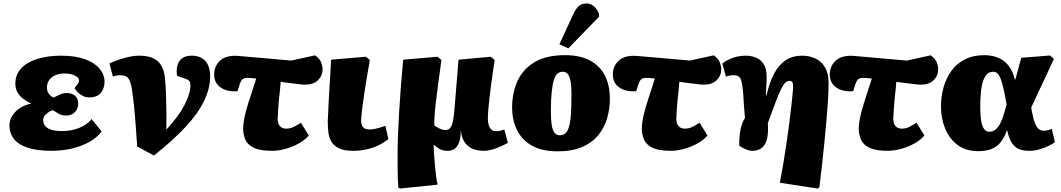

<svg xmlns="http://www.w3.org/2000/svg" viewBox="-20 -850 6077 1100"><path d="M276 14Q190 14 136.5 -4.5Q83 -23 58.5 -55.5Q34 -88 34 -131Q34 -163 51.5 -189Q69 -215 97 -232.5Q125 -250 157 -256V-258Q134 -268 113.5 -283.5Q93 -299 80.5 -320.5Q68 -342 68 -371Q68 -422 100.5 -457.5Q133 -493 192.5 -512Q252 -531 330 -531Q412 -531 467.5 -510.5Q523 -490 551 -456Q579 -422 579 -381Q579 -346 558.5 -319Q538 -292 490 -292Q472 -292 455.5 -300Q439 -308 426.5 -320.5Q414 -333 407 -345Q421 -363 427 -371.5Q433 -380 433 -390Q433 -404 410 -416.5Q387 -429 349 -429Q321 -429 298.5 -419.5Q276 -410 262.5 -392Q249 -374 249 -348Q249 -328 259.5 -313Q270 -298 287 -291Q303 -299 322.5 -308Q342 -317 361 -317Q394 -317 411 -300.5Q428 -284 428 -258Q428 -228 409.5 -208Q391 -188 359 -188Q334 -188 316 -198.5Q298 -209 283 -219Q264 -213 245.5 -197.5Q227 -182 227 -163Q227 -144 238 -129.5Q249 -115 273 -107Q297 -99 336 -99Q389 -99 434.5 -117.5Q480 -136 505 -168L562 -97Q536 -61 490.5 -36Q445 -11 389.5 1.5Q334 14 276 14Z M862 41 766 -11Q762 -68 759 -108.5Q756 -149 753.5 -182Q751 -215 747.5 -248Q744 -281 738 -322Q733 -365 724 -385.5Q715 -406 701.5 -412.5Q688 -419 666 -419Q659 -419 649 -417.5Q639 -416 627 -411L607 -486Q624 -495 652 -505Q680 -515 713 -523Q746 -531 780 -531Q807 -531 831 -525.5Q855 -520 875 -506Q895 -492 908 -467Q921 -442 925 -404Q929 -365 931 -312Q933 -259 933.5 -205Q934 -151 933 -107Q970 -148 995.5 -182.5Q1021 -217 1036 -246.5Q1051 -276 1059 -299Q1067 -322 1069 -337.5Q1071 -353 1071 -359Q1071 -376 1065 -385Q1059 -394 1036 -401L994 -416Q987 -471 1008.5 -501Q1030 -531 1079 -531Q1128 -531 1156 -501Q1184 -471 1184 -411Q1184 -345 1150 -273.5Q1116 -202 1045 -125Q974 -48 862 41Z M1539 14Q1469 14 1433 -4Q1397 -22 1385 -51.5Q1373 -81 1373 -113Q1373 -138 1379.5 -172Q1386 -206 1402.5 -259.5Q1419 -313 1448 -400Q1432 -402 1418.5 -403Q1405 -404 1395 -404Q1383 -404 1372.5 -398Q1362 -392 1353 -366L1341 -328Q1310 -324 1279 -332.5Q1248 -341 1227.5 -363.5Q1207 -386 1207 -423Q1207 -473 1243 -504.5Q1279 -536 1352 -529L1649 -503L1785 -533Q1812 -514 1820 -492.5Q1828 -471 1828 -453Q1828 -416 1802 -390.5Q1776 -365 1729 -365Q1717 -365 1695.5 -367.5Q1674 -370 1646.5 -373.5Q1619 -377 1588 -381Q1587 -365 1585.5 -349.5Q1584 -334 1582.5 -320Q1581 -306 1579.5 -292.5Q1578 -279 1577 -266.5Q1576 -254 1575 -242.5Q1574 -231 1573.5 -220.5Q1573 -210 1572.5 -201Q1572 -192 1571.5 -184Q1571 -176 1571 -168Q1571 -141 1584 -127Q1597 -113 1619 -113Q1643 -113 1663 -123Q1683 -133 1704 -147L1749 -74Q1729 -49 1693.5 -29Q1658 -9 1617 2.5Q1576 14 1539 14Z M2002 14Q1951 14 1921.5 -0.5Q1892 -15 1878.5 -38.5Q1865 -62 1861.5 -90.5Q1858 -119 1858 -147Q1858 -152 1858 -158Q1858 -164 1858.5 -171.5Q1859 -179 1859.5 -188.5Q1860 -198 1860.5 -210Q1861 -222 1861.5 -236Q1862 -250 1863 -267Q1864 -284 1865 -303.5Q1866 -323 1867.5 -345.5Q1869 -368 1870.5 -393.5Q1872 -419 1873.5 -447.5Q1875 -476 1877 -508L2076 -525L2099 -506Q2089 -451 2081 -402.5Q2073 -354 2067 -314Q2061 -274 2057 -242.5Q2053 -211 2051 -189.5Q2049 -168 2049 -156Q2049 -142 2054 -131Q2059 -120 2069.5 -114Q2080 -108 2098 -108Q2116 -108 2142.5 -115Q2169 -122 2188 -129L2205 -53Q2178 -31 2145.5 -16Q2113 -1 2077 6.5Q2041 14 2002 14Z M2273 230 2262 225Q2260 200 2259 169.5Q2258 139 2258 100.5Q2258 62 2258 13Q2258 -26 2260.5 -84Q2263 -142 2267 -212.5Q2271 -283 2277 -358.5Q2283 -434 2290 -508L2487 -525L2509 -506Q2497 -422 2489.5 -363Q2482 -304 2477 -262.5Q2472 -221 2470 -190Q2468 -159 2468 -131Q2481 -122 2498.5 -113.5Q2516 -105 2531 -105Q2548 -105 2558.5 -116Q2569 -127 2575 -156Q2581 -185 2585 -241L2607 -508L2792 -525L2814 -506Q2809 -473 2803.5 -435Q2798 -397 2793 -359Q2788 -321 2784 -285Q2780 -249 2777.5 -219.5Q2775 -190 2775 -171Q2775 -152 2779.5 -135Q2784 -118 2795 -108Q2806 -98 2824 -98Q2835 -98 2847 -101Q2859 -104 2869 -108L2890 -32Q2875 -23 2857.5 -15Q2840 -7 2821 0Q2802 7 2784 10.5Q2766 14 2752 14Q2710 14 2681.5 -0.5Q2653 -15 2638 -41.5Q2623 -68 2621 -103H2620Q2620 -69 2613 -43Q2606 -17 2589.5 -1.5Q2573 14 2544 14Q2515 14 2496 2Q2477 -10 2466 -20H2465Q2465 4 2467 35.5Q2469 67 2472 101Q2475 135 2479 163Q2483 191 2487 208Z M3174 17Q3086 17 3028.5 -15Q2971 -47 2942.5 -104Q2914 -161 2914 -235Q2914 -316 2944 -384Q2974 -452 3041 -493Q3108 -534 3218 -534Q3302 -534 3359 -504Q3416 -474 3445 -418Q3474 -362 3474 -284Q3474 -227 3458.5 -173Q3443 -119 3408 -76Q3373 -33 3315.5 -8Q3258 17 3174 17ZM3187 -75Q3219 -75 3233 -105.5Q3247 -136 3250.5 -189.5Q3254 -243 3254 -310Q3254 -349 3250 -377.5Q3246 -406 3235.5 -422.5Q3225 -439 3203 -439Q3188 -439 3175.5 -429.5Q3163 -420 3154.5 -395.5Q3146 -371 3141 -326Q3136 -281 3136 -212Q3136 -170 3140 -139Q3144 -108 3155.5 -91.5Q3167 -75 3187 -75ZM3236 -573 3185 -596 3264 -768Q3279 -800 3295.5 -815Q3312 -830 3340 -830Q3366 -830 3384 -813Q3402 -796 3412 -771V-754Z M3823 14Q3753 14 3717 -4Q3681 -22 3669 -51.5Q3657 -81 3657 -113Q3657 -138 3663.5 -172Q3670 -206 3686.5 -259.5Q3703 -313 3732 -400Q3716 -402 3702.5 -403Q3689 -404 3679 -404Q3667 -404 3656.5 -398Q3646 -392 3637 -366L3625 -328Q3594 -324 3563 -332.5Q3532 -341 3511.5 -363.5Q3491 -386 3491 -423Q3491 -473 3527 -504.5Q3563 -536 3636 -529L3933 -503L4069 -533Q4096 -514 4104 -492.5Q4112 -471 4112 -453Q4112 -416 4086 -390.5Q4060 -365 4013 -365Q4001 -365 3979.5 -367.5Q3958 -370 3930.5 -373.5Q3903 -377 3872 -381Q3871 -365 3869.5 -349.5Q3868 -334 3866.5 -320Q3865 -306 3863.5 -292.5Q3862 -279 3861 -266.5Q3860 -254 3859 -242.5Q3858 -231 3857.5 -220.5Q3857 -210 3856.5 -201Q3856 -192 3855.5 -184Q3855 -176 3855 -168Q3855 -141 3868 -127Q3881 -113 3903 -113Q3927 -113 3947 -123Q3967 -133 3988 -147L4033 -74Q4013 -49 3977.5 -29Q3942 -9 3901 2.5Q3860 14 3823 14Z M4663 230 4448 197Q4458 146 4467.5 89Q4477 32 4485.5 -26Q4494 -84 4501 -137.5Q4508 -191 4513 -236Q4518 -281 4521 -312.5Q4524 -344 4524 -357Q4524 -371 4519 -379Q4514 -387 4503 -387Q4493 -387 4484 -380.5Q4475 -374 4467 -361Q4459 -348 4449.5 -328Q4440 -308 4430 -281.5Q4420 -255 4407 -220.5Q4394 -186 4379 -144Q4382 -102 4377.5 -71.5Q4373 -41 4361.5 -22.5Q4350 -4 4332 5Q4314 14 4291 14Q4270 14 4247 3Q4224 -8 4215 -16Q4215 -57 4219 -86.5Q4223 -116 4230.5 -137.5Q4238 -159 4248 -174Q4245 -210 4243 -235.5Q4241 -261 4240 -277.5Q4239 -294 4238.5 -305Q4238 -316 4237 -324Q4233 -363 4228 -383.5Q4223 -404 4212.5 -411.5Q4202 -419 4182 -419Q4170 -419 4159.5 -417Q4149 -415 4139 -411L4118 -486Q4136 -500 4157 -510Q4178 -520 4202 -525.5Q4226 -531 4252 -531Q4284 -531 4311 -520Q4338 -509 4355 -483Q4372 -457 4372 -411Q4372 -403 4372 -393.5Q4372 -384 4371 -371.5Q4370 -359 4369.5 -342.5Q4369 -326 4368 -303L4371 -302Q4388 -377 4415 -428Q4442 -479 4481.5 -505Q4521 -531 4575 -531Q4617 -531 4651.5 -515Q4686 -499 4706.5 -464.5Q4727 -430 4727 -374Q4727 -335 4724 -282.5Q4721 -230 4715.5 -167.5Q4710 -105 4703.5 -38.5Q4697 28 4689.5 95Q4682 162 4674 225Z M5066 14Q4996 14 4960 -4Q4924 -22 4912 -51.5Q4900 -81 4900 -113Q4900 -138 4906.5 -172Q4913 -206 4929.5 -259.5Q4946 -313 4975 -400Q4959 -402 4945.5 -403Q4932 -404 4922 -404Q4910 -404 4899.5 -398Q4889 -392 4880 -366L4868 -328Q4837 -324 4806 -332.5Q4775 -341 4754.5 -363.5Q4734 -386 4734 -423Q4734 -473 4770 -504.5Q4806 -536 4879 -529L5176 -503L5312 -533Q5339 -514 5347 -492.5Q5355 -471 5355 -453Q5355 -416 5329 -390.5Q5303 -365 5256 -365Q5244 -365 5222.5 -367.5Q5201 -370 5173.5 -373.5Q5146 -377 5115 -381Q5114 -365 5112.5 -349.5Q5111 -334 5109.5 -320Q5108 -306 5106.5 -292.5Q5105 -279 5104 -266.5Q5103 -254 5102 -242.5Q5101 -231 5100.5 -220.5Q5100 -210 5099.5 -201Q5099 -192 5098.5 -184Q5098 -176 5098 -168Q5098 -141 5111 -127Q5124 -113 5146 -113Q5170 -113 5190 -123Q5210 -133 5231 -147L5276 -74Q5256 -49 5220.5 -29Q5185 -9 5144 2.5Q5103 14 5066 14Z M5585 16Q5513 16 5465.5 -20Q5418 -56 5394.5 -114.5Q5371 -173 5371 -240Q5371 -296 5385.5 -348.5Q5400 -401 5430 -443Q5460 -485 5507.5 -509.5Q5555 -534 5621 -534Q5645 -534 5671 -528Q5697 -522 5721.5 -507Q5746 -492 5765 -464.5Q5784 -437 5795 -392H5796Q5802 -411 5807 -430Q5812 -449 5818 -471Q5824 -493 5831 -519L5996 -532L6018 -513Q5994 -459 5971 -411Q5948 -363 5927.5 -319Q5907 -275 5888 -234L5891 -216Q5899 -172 5908.5 -147Q5918 -122 5930.5 -111.5Q5943 -101 5959 -101Q5972 -101 5981.5 -103.5Q5991 -106 6006 -111L6024 -35Q6011 -26 5988 -14.5Q5965 -3 5936.5 5.5Q5908 14 5875 14Q5848 14 5823 6Q5798 -2 5779.5 -27.5Q5761 -53 5750 -104H5749Q5736 -66 5715.5 -38.5Q5695 -11 5663 2.5Q5631 16 5585 16ZM5648 -95Q5674 -95 5692 -115.5Q5710 -136 5723 -171.5Q5736 -207 5747 -252L5743 -273Q5732 -337 5721.5 -373Q5711 -409 5699.5 -424Q5688 -439 5670 -439Q5650 -439 5636 -426Q5622 -413 5613 -387.5Q5604 -362 5600 -324Q5596 -286 5596 -235Q5596 -191 5601 -159.5Q5606 -128 5617.5 -111.5Q5629 -95 5648 -95Z"/></svg>

Font: Literata Black
Style: Italic
Weight: 900
Italic angle: -2°
Designer: Latin by Veronika Burian and Jose Scaglione. Greek by Irene Vlachou. Cyrillic by Vera Evstafieva
Foundry: TypeTogether
Version: Version 3.002